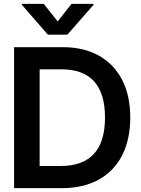

<svg xmlns="http://www.w3.org/2000/svg" viewBox="-20 -971 727 991"><path d="M299.8 0H52.7V-727.5H304.2Q412.6 -727.5 490.5 -683.8Q568.4 -640.1 610.4 -558.8Q652.3 -477.5 652.3 -364.3Q652.3 -251 610.4 -169.2Q568.4 -87.4 489.3 -43.7Q410.2 0 299.8 0ZM296.4 -613.3H184.6V-114.3H293Q522 -114.3 522 -364.3Q522 -613.3 296.4 -613.3ZM205.6 -951.2 277.8 -860.4 349.1 -951.2H462.4V-945.8L327.6 -792H227.1L93.3 -945.8V-951.2Z"/></svg>

Font: Inter Tight SemiBold
Style: Regular
Weight: 600
Designer: Rasmus Andersson
Foundry: rsms
Version: Version 3.004; ttfautohint (v1.8.4.7-5d5b)